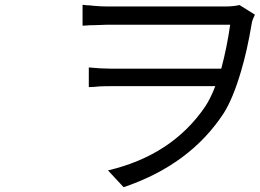

<svg xmlns="http://www.w3.org/2000/svg" viewBox="-20 -738 1082 800"><path d="M978 -717 1042 -677 1039 -670 1035 -661Q1030 -650 1029 -641Q1010 -527 984 -440Q951 -328 912 -266Q771 -51 495 42L430 -28Q697 -91 835 -294Q857 -327 877 -379H442Q412 -379 395 -378L372 -376L350 -375V-457Q400 -452 439 -452H902Q926 -542 939 -635H427Q413 -635 369 -633H356L344 -632Q335 -631 324 -631V-718L333 -717L343 -716Q347 -716 355.5 -715.5Q364 -715 368 -714Q401 -711 427 -711H917Q952 -711 978 -717Z"/></svg>

Font: Source Han Sans Regular
Style: Regular
Weight: 400
Designer: Ryoko NISHIZUKA  (kana & ideographs); Paul D. Hunt (Latin, Greek & Cyrillic); Wenlong ZHANG  (bopomofo); Sandoll Communi
Foundry: Adobe Systems Incorporated
Version: Version 1.00 January 18, 2024, initial release